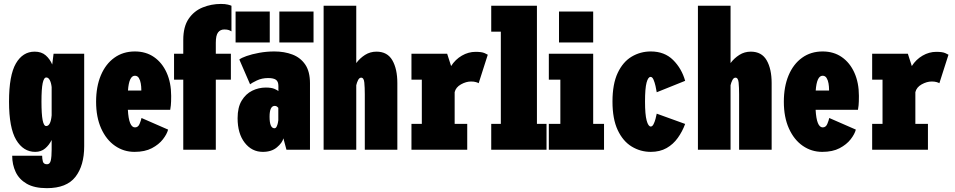

<svg xmlns="http://www.w3.org/2000/svg" viewBox="-20 -780 4972 1000"><path d="M163.5 11Q101.5 11 64.2 -51.5Q27 -114 27 -251Q27 -388 62.8 -449.5Q98.5 -511 160.5 -511Q196 -511 218 -491.8Q240 -472.5 252 -444L259 -500H418.5V-18.5Q418.5 82.5 372.8 141.2Q327 200 224 200Q159 200 119.2 177Q79.5 154 61.5 115.5Q43.5 77 43.5 31H199.5Q199.5 46.5 203.2 61Q207 75.5 225 75.5Q240 75.5 244.5 55.8Q249 36 249 0V-51Q236 -24.5 215 -6.8Q194 11 163.5 11ZM196 -251Q196 -185.5 202 -154.5Q208 -123.5 220.5 -123.5Q244 -123.5 249 -179.5V-326.5Q246.5 -349 239.2 -362.8Q232 -376.5 221 -376.5Q208.5 -376.5 202.2 -346.5Q196 -316.5 196 -251Z M680.5 11Q624.5 11 579 -20.5Q533.5 -52 507 -110.8Q480.5 -169.5 480.5 -250Q480.5 -328.5 505.2 -387.5Q530 -446.5 575.5 -479.2Q621 -512 682.5 -512Q740 -512 782.2 -482.8Q824.5 -453.5 848 -401.2Q871.5 -349 871.5 -280.5Q871.5 -247.5 869.8 -231.2Q868 -215 866.5 -208H646Q651 -116.5 683 -116.5Q699.5 -116.5 707 -134.8Q714.5 -153 717 -165.5L855.5 -105Q849.5 -81.5 828.5 -54.5Q807.5 -27.5 771 -8.2Q734.5 11 680.5 11ZM682.5 -385.5Q652 -385.5 646.5 -308.5H716V-314Q716 -329 713.2 -345.5Q710.5 -362 703.2 -373.8Q696 -385.5 682.5 -385.5Z M934.5 0V-365H886.5V-500H934.5V-572Q934.5 -641 962.5 -682Q990.5 -723 1035.5 -741.2Q1080.5 -759.5 1130.5 -759.5Q1153 -759.5 1166.8 -756Q1180.5 -752.5 1185.5 -750V-616.5Q1180.5 -620 1172.2 -623.2Q1164 -626.5 1148 -626.5Q1127.5 -626.5 1115.8 -611.2Q1104 -596 1104 -557.5V-500H1182.5V-365H1104V0Z M1349 11Q1291.5 11 1254.5 -36.8Q1217.5 -84.5 1217.5 -164.5Q1217.5 -221 1238.8 -256Q1260 -291 1293.5 -307.5Q1327 -324 1364.5 -324Q1394 -324 1410.2 -316.8Q1426.5 -309.5 1430 -305.5V-332Q1430 -355.5 1417.2 -364.5Q1404.5 -373.5 1376.5 -373.5Q1344 -373.5 1317.5 -360.8Q1291 -348 1282.5 -341L1226.5 -470Q1236.5 -478.5 1264.2 -488.2Q1292 -498 1330.2 -505Q1368.5 -512 1409 -512Q1461 -512 1503 -496Q1545 -480 1569.8 -443.8Q1594.5 -407.5 1594.5 -346.5V0H1472L1456 -59.5Q1450.5 -36.5 1422.5 -12.8Q1394.5 11 1349 11ZM1409.5 -112Q1416.5 -112 1420.8 -120.5Q1425 -129 1427.2 -139.2Q1429.5 -149.5 1429.5 -153.5V-218.5Q1427.5 -221 1422.8 -224.8Q1418 -228.5 1411 -228.5Q1384 -228.5 1384 -172Q1384 -112 1409.5 -112ZM1207 -720H1385V-559H1207ZM1435 -720H1613V-559H1435Z M1665.5 0V-750H1835.5V-451.5Q1854.5 -477 1881.2 -494Q1908 -511 1941 -511Q1997.5 -511 2023.5 -466Q2049.5 -421 2049.5 -347V0H1880V-289Q1880 -324.5 1877.5 -350Q1875 -375.5 1861 -375.5Q1851.5 -375.5 1845 -362.8Q1838.5 -350 1835.5 -336V0Z M2123 0V-135H2177V-365H2123V-500H2309L2329.5 -436Q2351.5 -470.5 2385.5 -490.2Q2419.5 -510 2457 -510Q2489 -510 2503.5 -503.5Q2518 -497 2520.5 -495L2473 -346.5Q2470 -349 2459.5 -352.2Q2449 -355.5 2433.5 -355.5Q2407.5 -355.5 2380.8 -340.5Q2354 -325.5 2348 -300V-135H2413.5V0Z M2538.5 0V-135H2588.5V-615H2538.5V-750H2776.5V-135H2826.5V0Z M2891.5 -720H3069.5V-559H2891.5ZM2838.5 0V-135H2898.5V-365H2838.5V-500H3069.5V-135H3126V0Z M3369.5 11Q3315.5 11 3270 -16.8Q3224.5 -44.5 3197.2 -102.5Q3170 -160.5 3170 -251Q3170 -342.5 3197.2 -400.2Q3224.5 -458 3270 -485Q3315.5 -512 3369.5 -512Q3441 -512 3485.8 -467.5Q3530.5 -423 3548.5 -359L3400.5 -299.5Q3398.5 -313 3394.2 -331.8Q3390 -350.5 3383.8 -365Q3377.5 -379.5 3368.5 -379.5Q3355.5 -379.5 3347.5 -349.5Q3339.5 -319.5 3339.5 -251Q3339.5 -183.5 3348 -152.2Q3356.5 -121 3369.5 -121Q3377.5 -121 3383.8 -133Q3390 -145 3394.2 -161Q3398.5 -177 3400.5 -188L3548.5 -134.5Q3534 -95 3510.2 -61.8Q3486.5 -28.5 3451.8 -8.8Q3417 11 3369.5 11Z M3615 0V-750H3785V-451.5Q3804 -477 3830.8 -494Q3857.5 -511 3890.5 -511Q3947 -511 3973 -466Q3999 -421 3999 -347V0H3829.5V-289Q3829.5 -324.5 3827 -350Q3824.5 -375.5 3810.5 -375.5Q3801 -375.5 3794.5 -362.8Q3788 -350 3785 -336V0Z M4262.5 11Q4206.5 11 4161 -20.5Q4115.5 -52 4089 -110.8Q4062.5 -169.5 4062.5 -250Q4062.5 -328.5 4087.2 -387.5Q4112 -446.5 4157.5 -479.2Q4203 -512 4264.5 -512Q4322 -512 4364.2 -482.8Q4406.5 -453.5 4430 -401.2Q4453.5 -349 4453.5 -280.5Q4453.5 -247.5 4451.8 -231.2Q4450 -215 4448.5 -208H4228Q4233 -116.5 4265 -116.5Q4281.5 -116.5 4289 -134.8Q4296.5 -153 4299 -165.5L4437.5 -105Q4431.5 -81.5 4410.5 -54.5Q4389.5 -27.5 4353 -8.2Q4316.5 11 4262.5 11ZM4264.5 -385.5Q4234 -385.5 4228.5 -308.5H4298V-314Q4298 -329 4295.2 -345.5Q4292.5 -362 4285.2 -373.8Q4278 -385.5 4264.5 -385.5Z M4522.5 0V-135H4576.5V-365H4522.5V-500H4708.5L4729 -436Q4751 -470.5 4785 -490.2Q4819 -510 4856.5 -510Q4888.5 -510 4903 -503.5Q4917.5 -497 4920 -495L4872.5 -346.5Q4869.5 -349 4859 -352.2Q4848.5 -355.5 4833 -355.5Q4807 -355.5 4780.2 -340.5Q4753.5 -325.5 4747.5 -300V-135H4813V0Z"/></svg>

Font: Trispace Condensed ExtraBold
Style: Regular
Weight: 800
Width: 3
Designer: Tyler Finck
Foundry: Etcetera Type Company
Version: Version 1.210; ttfautohint (v1.8.3)